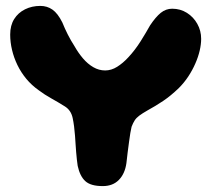

<svg xmlns="http://www.w3.org/2000/svg" viewBox="-20 -620 721 650"><path d="M328 10Q287 10 268.8 -6.8Q250.5 -23.5 243 -58.5Q241.5 -68 240.2 -80Q239 -92 237.8 -105.2Q236.5 -118.5 235.8 -132.8Q235 -147 234 -160Q231.5 -194.5 226 -220.5Q220.5 -246.5 200 -259.5Q176 -274.5 153.5 -287Q131 -299.5 111 -314.5Q87 -331.5 69 -353.2Q51 -375 39 -399.8Q27 -424.5 20.8 -450.8Q14.5 -477 14.5 -503Q14.5 -534 28 -555.5Q41.5 -577 64.8 -588.5Q88 -600 116.5 -600Q139.5 -600 157.5 -587.5Q175.5 -575 191 -544Q199 -524 209.5 -503.2Q220 -482.5 232 -464Q245 -441 261 -422.2Q277 -403.5 296 -392.5Q315 -381.5 336 -381.5Q357 -381.5 376.8 -394Q396.5 -406.5 414 -425.5Q437 -450 456 -480.2Q475 -510.5 488 -534Q507 -562.5 524.2 -576.5Q541.5 -590.5 563 -590.5Q590.5 -590.5 612.8 -576.5Q635 -562.5 648 -539.2Q661 -516 661 -488.5Q661 -470 656 -448.5Q651 -427 641.2 -404.8Q631.5 -382.5 617.5 -361.2Q603.5 -340 585.5 -322Q558 -295.5 532.2 -278.2Q506.5 -261 479 -246Q461.5 -236 451.5 -228.5Q441.5 -221 436 -212.5Q430.5 -204 425.5 -191Q423.5 -183 421.2 -169.5Q419 -156 416.8 -139.2Q414.5 -122.5 412.2 -104.2Q410 -86 408 -68Q403 -32 382.5 -11Q362 10 328 10Z"/></svg>

Font: Gluten SemiBold
Style: Regular
Weight: 600
Designer: Tyler Finck
Foundry: Etcetera Type Company
Version: Version 1.300